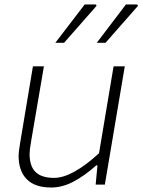

<svg xmlns="http://www.w3.org/2000/svg" viewBox="-20 -824 636 857"><path d="M63 -129Q63 -145 70 -187L127 -528H176L119 -194Q112 -154 112 -137Q112 -82 139 -56Q166 -30 221 -30Q302 -30 422 -140L487 -528H537L448 0H407L415 -86H410Q357 -39 307.5 -13Q258 13 208 13Q136 13 99.5 -24Q63 -61 63 -129ZM358 -804H408L411 -798L266 -633H227ZM542 -804H592L596 -798L451 -633H412Z"/></svg>

Font: Nebula Sans Light
Style: Regular
Weight: 300
Italic angle: -9°
Designer: Paul D. Hunt for Adobe (as Source Sans)
Foundry: Nebula Entertainment & Broadcasting LLC
Version: Version 1.010